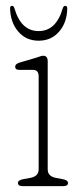

<svg xmlns="http://www.w3.org/2000/svg" viewBox="-20 -638 282 658"><path d="M143.5 -428V-57.5Q143.5 -34 171 -28.5L195 -24Q213 -20.5 213 -11Q213 0 197 0H57.5Q41.5 0 41.5 -11Q41.5 -20.5 59.5 -24L84.5 -28.5Q112.5 -34 112.5 -57.5V-376Q112.5 -399 92.5 -398.5H47.5Q32 -398 32 -409.5Q32 -419 47 -423.5L103 -440Q108.5 -441.5 115.8 -444.2Q123 -447 128 -447Q143.5 -447 143.5 -428ZM112.5 -531.5Q172.5 -531.5 195 -609.5Q198 -618 203.5 -618Q210.5 -618 210.5 -609Q209.5 -560.5 182.5 -529.5Q155.5 -498.5 112.5 -498.5Q69.5 -498.5 42.8 -529.5Q16 -560.5 14.5 -609Q14.5 -618 21.5 -618Q27 -618 29.5 -609.5Q52 -531.5 112.5 -531.5Z"/></svg>

Font: Fraunces 72pt S100 Thin
Style: Regular
Weight: 100
Version: Version 1.000; ttfautohint (v1.8.3)